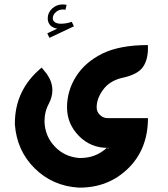

<svg xmlns="http://www.w3.org/2000/svg" viewBox="-20 -670 759 870"><path d="M314.9 -550.8 204.1 -498.5 194.3 -519 239.7 -540.5Q219.7 -543 208 -555.2Q196.3 -567.4 196.3 -586.9Q196.3 -612.8 216.3 -631.3Q236.3 -649.9 264.6 -649.9Q268.6 -649.9 272.9 -649.4Q277.3 -648.9 281.7 -647.9L276.4 -625.5Q271 -627 265.1 -627Q245.6 -627 232.9 -614.7Q219.2 -603 219.2 -586.9Q219.2 -575.2 229.5 -568.8Q239.7 -562.5 255.4 -562.5Q281.7 -562.5 305.2 -571.3ZM650.4 -134.8Q650.4 6.3 559.6 94.2Q470.7 180.2 340.8 180.2H336.4Q218.3 172.9 137.2 92.8Q56.6 13.2 47.4 -105.5V-110.4Q47.4 -263.7 168.9 -363.8L192.9 -334Q217.3 -298.3 217.3 -261.2Q217.3 -231.9 202.1 -201.7Q181.6 -164.6 181.6 -119.6V-117.7Q184.6 -51.3 228.5 -5.9Q271.5 40 337.9 45.9H344.7Q415 45.9 464.8 -1Q469.7 -5.4 470.7 -5.4Q470.7 -3.9 465.8 2.4Q474.1 1.5 474.6 0.5Q474.6 0 467.3 0Q390.6 0 337.4 -54.2Q283.7 -108.9 283.7 -183.6Q283.7 -257.8 324.2 -322.8Q344.7 -355.5 374 -381.1Q403.3 -406.7 442.9 -426.8Q522.5 -465.8 649.9 -465.8Q650.4 -459 650.4 -452.6Q650.4 -399.9 628.9 -368.2Q605.5 -332 532.2 -316.9Q477.1 -303.7 447.8 -264.2Q418 -224.1 418 -183.6Q418 -163.1 432.6 -149.4Q447.3 -134.8 467.3 -134.8Z"/></svg>

Font: DimaKhabar
Style: Bold
Weight: 700
Width: 6
Designer: R.Balvardi
Foundry: Dima Software Group
Version: Version 1.00;November 30, 2018;FontCreator 11.5.0.2427 64-bi